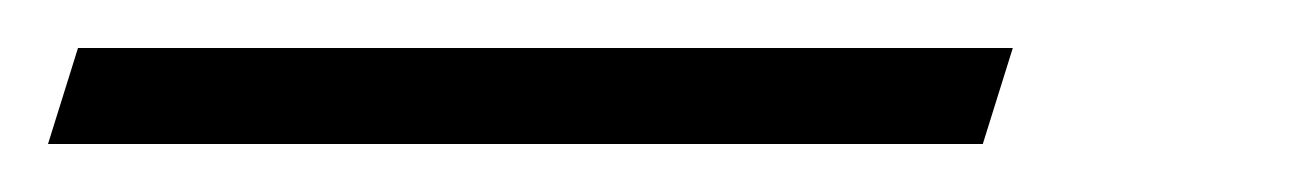

<svg xmlns="http://www.w3.org/2000/svg" viewBox="-139 72 548 80"><path d="M-106.5 92H283L270.5 132H-119Z"/></svg>

Font: Newsreader Display
Style: Bold Italic
Weight: 700
Italic angle: -17°
Designer: Hugues Gentile
Foundry: Production Type
Version: Version 1.001